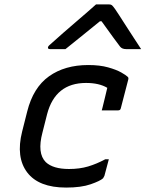

<svg xmlns="http://www.w3.org/2000/svg" viewBox="-20 -837 658 868"><path d="M379 -543Q431 -543 468.5 -532.5Q506 -522 528 -509.5Q550 -497 557 -490Q562 -486 560 -478L526 -347Q524 -338 514 -338H440L443 -349Q449 -372 454.5 -396Q460 -420 465 -440Q428 -462 369 -462Q230 -462 193 -321L172 -238Q147 -144 187 -104Q220 -73 292 -73Q340 -73 378.5 -84.5Q417 -96 456 -117H472Q467 -98 462 -79.5Q457 -61 452 -42Q449 -36 446 -31Q433 -19 390 -4Q347 11 279 11Q155 11 103 -57.5Q51 -126 80 -242L103 -333Q130 -441 201.5 -492Q273 -543 379 -543ZM414 -817H474Q482 -817 486.5 -813Q491 -809 501 -795Q507 -786 520.5 -765.5Q534 -745 551 -718Q568 -691 586 -664Q604 -637 618 -615H550Q532 -615 523 -626Q514 -637 492.5 -667Q471 -697 439 -741H432Q379 -698 342.5 -668.5Q306 -639 276 -615H206Q195 -615 197 -624Q198 -628 203 -632.5Q208 -637 225 -652Q240 -666 266 -688.5Q292 -711 321 -736Q350 -761 375.5 -783Q401 -805 414 -817Z"/></svg>

Font: Recursive Mn Lnr St
Style: Italic
Weight: 400
Italic angle: -15°
Monospace: yes
Version: Version 1.079;hotconv 1.0.112;makeotfexe 2.5.65598; ttfautoh